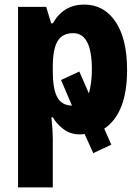

<svg xmlns="http://www.w3.org/2000/svg" viewBox="-20 -580 614 840"><path d="M329 8Q289 8 259 -14Q229 -36 211 -67H205Q208 -38 209.5 -14Q211 10 211 26V240H59V-550H182L204 -478H211Q258 -560 348 -560Q435 -560 485.5 -485Q536 -410 536 -274Q536 -84 436 -17L467 53L388 90L350 6Q340 8 329 8ZM300 -435Q253 -435 232 -400Q211 -365 211 -289V-264Q211 -199 227 -162Q243 -125 282 -119Q290 -118 295 -118L247 -230L327 -267L369 -171Q375 -194 378.5 -220Q382 -246 382 -274Q382 -356 361.5 -395.5Q341 -435 300 -435Z"/></svg>

Font: Noto Sans Condensed ExtraBold
Style: Regular
Weight: 800
Width: 3
Designer: Monotype Design Team
Foundry: Monotype Imaging Inc.
Version: Version 2.013; ttfautohint (v1.8.4.7-5d5b)